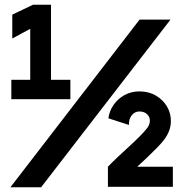

<svg xmlns="http://www.w3.org/2000/svg" viewBox="-20 -791 794 813"><path d="M24 2 571 -708H702L154 2ZM28 -371V-453H108V-669L32 -628V-729L120 -771H196V-453H278V-371ZM437 0V-85Q455 -104 478.5 -126Q502 -148 526.5 -170.5Q551 -193 572 -214Q593 -235 605 -251Q616 -268 614.5 -283.5Q613 -299 601 -309Q589 -319 570 -319Q551 -319 538 -303Q525 -287 526 -262L439 -290Q443 -321 461 -347Q479 -373 507.5 -388.5Q536 -404 570 -404Q610 -404 640.5 -386Q671 -368 688 -338.5Q705 -309 703.5 -273Q702 -237 677 -202Q665 -186 646 -166.5Q627 -147 605 -126Q583 -105 561 -85H712V0Z"/></svg>

Font: Lil Grotesk Black
Style: Regular
Weight: 900
Designer: Bastien Sozeau
Foundry: NBR — Bastien Sozeau
Version: Version 3.003; ttfautohint (v1.8.4.7-5d5b);gftools[0.9.33]